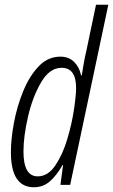

<svg xmlns="http://www.w3.org/2000/svg" viewBox="-20 -780 477 810"><path d="M79 -141Q79 -204 98 -287Q117 -370 153 -432Q189 -494 240 -494Q301 -494 301 -409Q301 -378 292 -317.5Q283 -257 263.5 -192Q244 -127 213 -81.5Q182 -36 139 -36Q79 -36 79 -141ZM244 -84H246L235 0H276L437 -760H385L344 -564Q338 -540 333.5 -513.5Q329 -487 325 -462H322Q315 -497 292.5 -519Q270 -541 235 -541Q182 -541 143 -500Q104 -459 78 -395.5Q52 -332 39 -263Q26 -194 26 -138Q26 10 123 10Q162 10 190.5 -15Q219 -40 244 -84Z"/></svg>

Font: Noto Sans Display Condensed Light
Style: Italic
Weight: 300
Width: 3
Designer: Monotype Design team
Foundry: Monotype Imaging Inc.
Version: 1.000